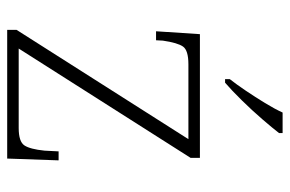

<svg xmlns="http://www.w3.org/2000/svg" viewBox="-156 -650 806 534"><g transform="rotate(90 247.0 -383.0)"><path d="M63 0V-26L367 -504H159Q120 -504 109.5 -489Q99 -474 93 -433L92 -414H67L75 -536H419V-510L115 -32H336Q374 -32 384.5 -48Q395 -64 399 -104L401 -143H426L421 0ZM200 -619Q215 -638 232.5 -664Q250 -690 266.5 -717Q283 -744 293 -766H350V-756Q337 -739 312 -710Q287 -681 259 -652.5Q231 -624 210 -606H200Z"/></g></svg>

Font: Noto Serif Malayalam ExtraLight
Style: Regular
Weight: 200
Designer: Indian type Foundry, Jelle Bosma, Monotype Design Team
Foundry: Monotype Imaging Inc.
Version: Version 2.104; ttfautohint (v1.8.4.7-5d5b)